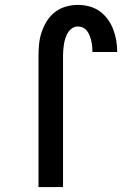

<svg xmlns="http://www.w3.org/2000/svg" viewBox="-20 -763 540 783"><path d="M137 0V-535Q137 -560 139.5 -584.5Q142 -609 150 -632.5Q158 -656 171.5 -677.5Q185 -699 204.5 -714Q224 -729 248.5 -736Q273 -743 298 -743Q321 -743 344 -737Q367 -731 386 -717.5Q405 -704 419 -685Q433 -666 441.5 -644Q450 -622 454 -598.5Q458 -575 458 -552Q458 -552 458 -551.5Q458 -551 458 -551H357Q357 -551 357 -551Q357 -551 357 -551Q357 -562 356 -573Q355 -584 352.5 -595Q350 -606 346 -616.5Q342 -627 335.5 -636Q329 -645 319 -650Q309 -655 298 -655Q285 -655 274.5 -648Q264 -641 257.5 -630.5Q251 -620 247 -608Q243 -596 241 -584Q239 -572 238 -559.5Q237 -547 237 -535V0Z"/></svg>

Font: Zed Mono Semibold
Style: Regular
Weight: 600
Monospace: yes
Designer: Belleve Invis
Foundry: Belleve Invis
Version: Version 1.0.0; ttfautohint (v1.8.4)